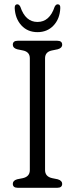

<svg xmlns="http://www.w3.org/2000/svg" viewBox="-20 -894 357 914"><path d="M194.5 -84.5Q194.5 -53.5 228 -46L255 -40.5Q276 -34 276 -19Q276 0 252.5 0H64.5Q41 0 41 -19Q41 -34.5 61.5 -40.5L89 -46Q122 -53.5 122 -84.5V-616.5Q122 -646.5 90.5 -653.5L61.5 -659.5Q41 -665.5 41 -681Q41 -700 64.5 -700H252.5Q276 -700 276 -681Q276 -665.5 255 -659.5L226 -653.5Q194.5 -646.5 194.5 -616.5ZM158.5 -789.5Q216 -789.5 240 -861.5Q246 -873.5 254.5 -873.5Q268 -873.5 267 -855.5Q265 -805 235.2 -773Q205.5 -741 158.5 -741Q111.5 -741 82 -773Q52.5 -805 50 -855.5Q49.5 -873.5 62.5 -873.5Q71 -873.5 77 -861.5Q101 -789.5 158.5 -789.5Z"/></svg>

Font: Fraunces 72pt S100 Light
Style: Regular
Weight: 300
Version: Version 1.000; ttfautohint (v1.8.3)